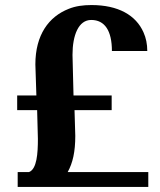

<svg xmlns="http://www.w3.org/2000/svg" viewBox="-20 -740 634 760"><path d="M48 -304H127L130 -190C130 -133 126 -71 95 -59H50V0H567V-59H248C268 -95 278 -139 278 -202L275 -304H422V-362H271L267 -523C267 -601 291 -661 341 -661C395 -661 423 -618 423 -538H563C563 -565 558 -590 548 -612C518 -680 448 -720 342 -720C309 -720 279 -716 252 -705C173 -674 120 -602 120 -485L124 -362H48Z"/></svg>

Font: Aerodynamic
Style: Regular
Weight: 500
Designer: Google
Version: Version 2.000980; 2014